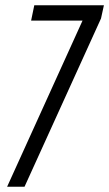

<svg xmlns="http://www.w3.org/2000/svg" viewBox="-20 -708 414 728"><path d="M7 0 293 -630H98L110 -688H374L363 -638L73 0Z"/></svg>

Font: Saira Ultra Condensed
Style: Italic
Weight: 400
Width: 1
Italic angle: -12°
Designer: Hector Gatti with collaboration of the Omnibus-Type team
Foundry: Omnibus-Type
Version: Version 1.001; ttfautohint (v1.8)